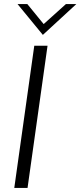

<svg xmlns="http://www.w3.org/2000/svg" viewBox="-20 -921 394 941"><path d="M50 0 148 -697H213L115 0ZM190 -750 66 -901H114L194 -803L303 -901H354Z"/></svg>

Font: Hanken Grotesk Light
Style: Italic
Weight: 300
Italic angle: -8°
Designer: Alfredo Marco Pradil
Foundry: Hanken Design Co.
Version: Version 3.013